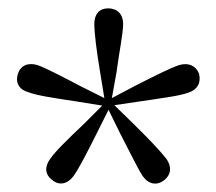

<svg xmlns="http://www.w3.org/2000/svg" viewBox="-20 -835 518 460"><path d="M230 -600 176 -627C128 -652 90 -672 70 -679C47 -686 29 -678 23 -658C16 -637 26 -620 48 -614C69 -606 110 -600 163 -592L225 -582L182 -539C143 -502 112 -472 100 -454C86 -435 88 -416 106 -403C122 -390 142 -394 156 -413C169 -431 188 -468 212 -516L240 -572L267 -517C292 -469 310 -431 322 -413C336 -393 356 -390 373 -403C390 -416 392 -435 379 -454C366 -471 337 -502 299 -539L254 -583L315 -592C368 -600 410 -605 431 -613C453 -620 462 -636 457 -658C450 -677 432 -686 409 -679C388 -672 352 -654 303 -629L248 -600L259 -661C266 -713 275 -755 275 -778C275 -801 261 -815 239 -815C218 -815 206 -801 206 -778C206 -756 211 -715 220 -661Z"/></svg>

Font: Harano Aji Mincho
Style: Regular
Weight: 400
Foundry: Masamichi Hosoda
Version: HaranoAjiMincho-Regular version 20230610;ttx 4.39.4